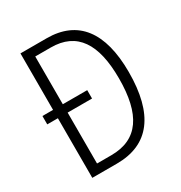

<svg xmlns="http://www.w3.org/2000/svg" viewBox="-168 -834 898 954"><g transform="rotate(-30 281.0 -357.0)"><path d="M236 -714H86V-390H25V-342H86V0H227C413 0 506 -124 506 -365C506 -594 415 -714 236 -714ZM231 -664C381 -664 448 -560 448 -362C448 -156 378 -50 224 -50H142V-342H282V-390H142V-664Z"/></g></svg>

Font: Noto Sans Thai Cond Light
Style: Regular
Weight: 300
Width: 3
Designer: Monotype Design Team
Foundry: Monotype Imaging Inc.
Version: Version 2.002